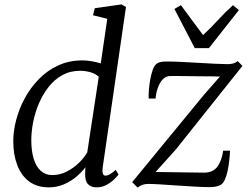

<svg xmlns="http://www.w3.org/2000/svg" viewBox="-20 -837 1120 868"><path d="M444 -78.5Q442 -60.5 445.2 -51.8Q448.5 -43 456 -43Q466.5 -43 477.5 -49.5Q488.5 -56 503 -69L516 -48Q511.5 -41.5 497.5 -27.5Q483.5 -13.5 462.8 -1.8Q442 10 416.5 10Q391 10 377.5 -4.8Q364 -19.5 365 -52L366 -81Q350 -59 325 -38Q300 -17 268.5 -3.5Q237 10 201 10Q147 10 111.2 -17Q75.5 -44 57.8 -91Q40 -138 40 -198Q40 -244.5 53.2 -295.2Q66.5 -346 92.5 -393.8Q118.5 -441.5 156.2 -480Q194 -518.5 243.2 -541.2Q292.5 -564 353 -564Q372.5 -564 394.8 -560Q417 -556 435.5 -550.5L465 -752L400.5 -768L408.5 -800L529.5 -817L549.5 -805.5ZM426.5 -490Q410.5 -504.5 387.8 -510.8Q365 -517 342 -517Q297 -517 261.5 -497.2Q226 -477.5 199.8 -444Q173.5 -410.5 156 -369.5Q138.5 -328.5 130 -285.2Q121.5 -242 121.5 -203.5Q121.5 -154 132.5 -118.5Q143.5 -83 164.8 -64.2Q186 -45.5 216.5 -45.5Q251 -45.5 282 -61.5Q313 -77.5 337.2 -101.2Q361.5 -125 374.5 -148.5ZM974.5 -491Q962.5 -491.5 937 -491.8Q911.5 -492 880 -492.2Q848.5 -492.5 818.5 -493Q788.5 -493.5 768 -493.5Q747.5 -493.5 744 -493Q726.5 -491 713.5 -475.8Q700.5 -460.5 692.8 -438Q685 -415.5 683.5 -391.5H652Q651.5 -408 653.2 -431.5Q655 -455 659.5 -479.2Q664 -503.5 671 -522.8Q678 -542 688.5 -549Q694 -553.5 704 -556.2Q714 -559 733 -559Q759.5 -559 797.5 -557.2Q835.5 -555.5 875.8 -553Q916 -550.5 951.8 -548.8Q987.5 -547 1009 -547Q1020.5 -547 1032 -549.5Q1043.5 -552 1054.5 -561L1076 -539L775.5 -162L683.5 -59.5Q704 -59.5 737.8 -58.8Q771.5 -58 806.8 -57.8Q842 -57.5 869.2 -57Q896.5 -56.5 904 -56.5Q943 -57 962.8 -83.5Q982.5 -110 989 -156H1020Q1019 -134 1016.2 -109.8Q1013.5 -85.5 1008.8 -63.2Q1004 -41 996.2 -24.2Q988.5 -7.5 977.5 -1Q971 2.5 958.8 5.8Q946.5 9 928.5 9Q901 9 862.5 6.8Q824 4.5 783.2 1.8Q742.5 -1 707.2 -3.2Q672 -5.5 650.5 -5.5Q636.5 -5.5 625 -1.8Q613.5 2 602 11L577.5 -13.5L902.5 -409ZM860.5 -619.5 768.5 -796.5 798 -813.5Q822.5 -780 847.5 -746.5Q872.5 -713 898 -678.5Q935 -712.5 965 -745.8Q995 -779 1033 -813.5L1060 -791.5L924.5 -619.5Z"/></svg>

Font: Merriweather 28pt Light
Style: Italic
Weight: 300
Italic angle: -7.8°
Version: Version 2.101